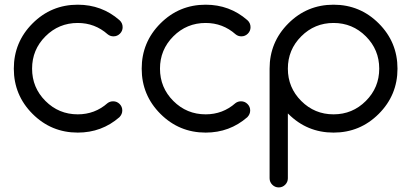

<svg xmlns="http://www.w3.org/2000/svg" viewBox="-20 -567 1759 821"><path d="M463.9 -133.8Q480 -133.8 491.5 -122.3Q502.9 -110.8 502.9 -94.7Q502.9 -78.6 490.7 -65.9Q415 0 312.5 0Q199.2 0 119.1 -80.1Q39.1 -160.2 39.1 -273.4Q39.1 -386.7 119.1 -466.8Q199.2 -546.9 312.5 -546.9Q415 -546.9 490.7 -481Q504.4 -468.8 504.4 -450.7Q504.4 -434.6 492.9 -423.1Q481.4 -411.6 465.3 -411.6Q451.2 -411.6 440.4 -420.4Q385.7 -468.8 312.5 -468.8Q231.4 -468.8 174.3 -411.6Q117.2 -354.5 117.2 -273.4Q117.2 -192.4 174.3 -135.3Q231.4 -78.1 312.5 -78.1Q385.7 -78.1 439.9 -126Q450.2 -133.8 463.9 -133.8Z M1010.7 -133.8Q1026.9 -133.8 1038.3 -122.3Q1049.8 -110.8 1049.8 -94.7Q1049.8 -78.6 1037.6 -65.9Q961.9 0 859.4 0Q746.1 0 666 -80.1Q585.9 -160.2 585.9 -273.4Q585.9 -386.7 666 -466.8Q746.1 -546.9 859.4 -546.9Q961.9 -546.9 1037.6 -481Q1051.3 -468.8 1051.3 -450.7Q1051.3 -434.6 1039.8 -423.1Q1028.3 -411.6 1012.2 -411.6Q998 -411.6 987.3 -420.4Q932.6 -468.8 859.4 -468.8Q778.3 -468.8 721.2 -411.6Q664.1 -354.5 664.1 -273.4Q664.1 -192.4 721.2 -135.3Q778.3 -78.1 859.4 -78.1Q932.6 -78.1 986.8 -126Q997.1 -133.8 1010.7 -133.8Z M1210.9 -273.4Q1210.9 -192.4 1268.1 -135.3Q1325.2 -78.1 1406.2 -78.1Q1487.3 -78.1 1544.4 -135.3Q1601.6 -192.4 1601.6 -273.4Q1601.6 -354.5 1544.4 -411.6Q1487.3 -468.8 1406.2 -468.8Q1325.2 -468.8 1268.1 -411.6Q1210.9 -354.5 1210.9 -273.4ZM1210.9 195.3Q1210.9 211.4 1199.5 222.9Q1188 234.4 1171.9 234.4Q1155.8 234.4 1144.3 222.9Q1132.8 211.4 1132.8 195.3V-273.4Q1132.8 -386.7 1212.9 -466.8Q1293 -546.9 1406.2 -546.9Q1519.5 -546.9 1599.6 -466.8Q1679.7 -386.7 1679.7 -273.4Q1679.7 -160.2 1599.6 -80.1Q1519.5 0 1406.2 0Q1293 0 1212.9 -80.1Q1211.9 -81.1 1210.9 -82Z"/></svg>

Font: Comfortaa
Style: Regular
Weight: 400
Designer: Johan Aakerlund - aajohan
Foundry: Johan Aakerlund
Version: Version 2.004 2013